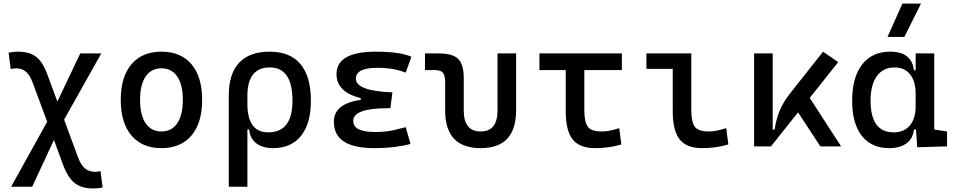

<svg xmlns="http://www.w3.org/2000/svg" viewBox="-20 -815 5313 1069"><path d="M499.5 234.4Q434.1 234.4 396 204.3Q357.9 174.3 331.1 102.1L280.3 -35.6L159.2 224.6H42L242.7 -137.2L163.1 -351.6Q146.5 -397.5 124 -416Q101.6 -434.6 69.8 -434.6Q56.6 -434.6 39.6 -430.7L27.8 -521.5Q52.7 -527.3 79.6 -527.3Q144 -527.3 181.2 -498.8Q218.3 -470.2 243.7 -400.4L299.3 -249.5L426.8 -517.6H543.9L336.9 -148.9L413.6 58.6Q430.7 105 453.6 123.3Q476.6 141.6 509.3 141.6Q522.5 141.6 539.6 137.7L551.3 228.5Q526.4 234.4 499.5 234.4Z M878.9 9.8Q771.5 9.8 711.9 -60.5Q652.3 -130.9 652.3 -258.8Q652.3 -387.2 711.9 -457.3Q771.5 -527.3 878.9 -527.3Q986.8 -527.3 1046.1 -457.3Q1105.5 -387.2 1105.5 -258.8Q1105.5 -130.9 1046.1 -60.5Q986.8 9.8 878.9 9.8ZM878.9 -83Q936 -83 967 -128.9Q998 -174.8 998 -258.8Q998 -343.3 967 -388.9Q936 -434.6 878.9 -434.6Q821.8 -434.6 790.8 -388.9Q759.8 -343.3 759.8 -258.8Q759.8 -174.8 790.8 -128.9Q821.8 -83 878.9 -83Z M1500 9.8Q1443.4 9.8 1407.7 -16.6Q1372.1 -43 1367.2 -94.7H1357.4V224.6H1253.9V-285.6Q1253.9 -404.8 1311.8 -466.1Q1369.6 -527.3 1482.4 -527.3Q1595.2 -527.3 1653.1 -458Q1710.9 -388.7 1710.9 -253.9Q1710.9 -126.5 1655.8 -58.3Q1600.6 9.8 1500 9.8ZM1357.4 -237.3Q1357.4 -78.1 1473.6 -78.1Q1608.4 -78.1 1608.4 -253.9Q1608.4 -439.5 1482.4 -439.5Q1357.4 -439.5 1357.4 -281.2Z M2063.5 9.8Q1838.9 9.8 1838.9 -136.7Q1838.9 -238.3 1988.3 -258.8V-268.6Q1853.5 -302.7 1853.5 -401.4Q1853.5 -527.3 2071.3 -527.3Q2209.5 -527.3 2270.5 -499L2238.8 -410.6Q2171.4 -437.5 2082 -437.5Q1961.4 -437.5 1961.4 -377Q1961.4 -308.6 2165 -300.8L2153.3 -212.4H2137.7Q1946.8 -212.4 1946.8 -141.6Q1946.8 -80.1 2067.4 -80.1Q2127.9 -80.1 2167.7 -89.4Q2207.5 -98.6 2238.8 -106.9L2265.6 -13.7Q2226.6 -2.9 2175.5 3.4Q2124.5 9.8 2063.5 9.8Z M2656.2 9.8Q2458.5 9.8 2458.5 -200.2V-356.4Q2458.5 -394 2446.3 -409.4Q2434.1 -424.8 2403.8 -424.8H2346.2V-517.6H2423.3Q2500 -517.6 2531 -487.1Q2562 -456.5 2562 -380.9V-200.2Q2562 -83 2656.2 -83Q2750 -83 2750 -200.2V-517.6H2853.5V-200.2Q2853.5 9.8 2656.2 9.8Z M3293 9.8Q3206.5 9.8 3168.2 -39.1Q3129.9 -87.9 3129.9 -195.3V-424.8H2983.4V-517.6H3442.4V-424.8H3233.4V-200.2Q3233.4 -138.7 3251.7 -110.8Q3270 -83 3332 -83Q3370.1 -83 3427.7 -101.6L3439.5 -10.7Q3401.9 0 3367.2 4.9Q3332.5 9.8 3293 9.8Z M3888.7 9.8Q3802.2 9.8 3763.9 -39.1Q3725.6 -87.9 3725.6 -195.3V-431.6H3579.1V-517.6H3829.1V-200.2Q3829.1 -138.7 3847.4 -110.8Q3865.7 -83 3927.7 -83Q3965.8 -83 4023.4 -101.6L4035.2 -10.7Q3997.6 0 3962.9 4.9Q3928.2 9.8 3888.7 9.8Z M4178.7 0V-517.6H4282.2V-93.3H4293Q4300.3 -147 4319.8 -195.8Q4339.4 -244.6 4374 -288.6L4562.5 -527.3L4647 -469.2L4488.3 -270L4663.1 0H4547.4L4423.3 -189.5L4272.5 0Z M4930.7 9.8Q4832.5 9.8 4778.6 -58.3Q4724.6 -126.5 4724.6 -253.9Q4724.6 -384.3 4780 -455.8Q4835.4 -527.3 4936.5 -527.3Q5056.2 -527.3 5068.4 -423.8H5078.1V-517.6H5181.6V-93.8L5252.9 -83V0L5086.9 4.9L5080.1 -93.8H5068.4Q5063 -42 5026.1 -16.1Q4989.3 9.8 4930.7 9.8ZM5078.1 -224.6V-293Q5078.1 -362.3 5047.1 -400.9Q5016.1 -439.5 4960.9 -439.5Q4897 -439.5 4862.1 -391.1Q4827.1 -342.8 4827.1 -253.9Q4827.1 -78.1 4956.1 -78.1Q5013.7 -78.1 5045.9 -116.7Q5078.1 -155.3 5078.1 -224.6ZM4921.4 -609.4 5004.4 -794.9H5107.9L5015.1 -609.4Z"/></svg>

Font: CaskaydiaMono NF
Style: Regular
Weight: 400
Designer: Aaron Bell
Foundry: Saja Typeworks
Version: Version 2111.001; ttfautohint (v1.8.4);Nerd Fonts 3.1.1